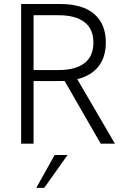

<svg xmlns="http://www.w3.org/2000/svg" viewBox="-20 -717 630 958"><path d="M85.5 -697H279.5Q392.5 -697 450.2 -647Q508 -597 508 -505Q508 -432.5 471.8 -386Q435.5 -339.5 365.5 -322L553.5 0H482.5L302.5 -313Q286.5 -312.5 252.5 -312.5H147.5V0H85.5ZM273.5 -367.5Q355.5 -367.5 400.8 -401.5Q446 -435.5 446 -504.5Q446 -573.5 400.5 -607.2Q355 -641 273.5 -641H147.5V-367.5ZM252.5 56.5H317L200.5 220.5H161Z"/></svg>

Font: HK Grotesk Light
Style: Regular
Weight: 300
Designer: Alfredo Marco Pradil
Foundry: Hanken Design Co.
Version: Version 3.001